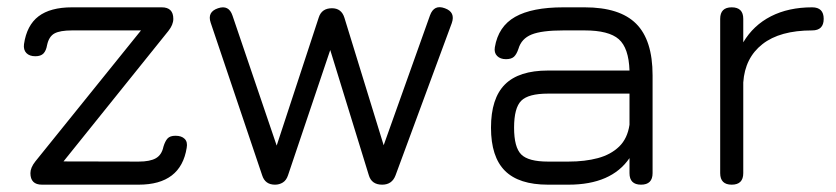

<svg xmlns="http://www.w3.org/2000/svg" viewBox="-20 -504 2282 524"><path d="M94.5 0Q63 0 63 -31.5Q63 -46.5 76.5 -63.5L376.5 -435.5L390.5 -421H176.5Q144 -421 128.8 -412.8Q113.5 -404.5 108.5 -381Q106 -366 98.8 -358.2Q91.5 -350.5 76.5 -350.5Q60.5 -350.5 52 -359.2Q43.5 -368 45.5 -383.5Q53 -435 85.2 -459.5Q117.5 -484 176.5 -484H421.5Q453 -484 453 -452.5Q453 -436.5 439.5 -419.5L144.5 -52.5L128.5 -63.5L358.5 -63Q389.5 -63 405.5 -72.2Q421.5 -81.5 426 -103.5Q430.5 -118.5 437.2 -126Q444 -133.5 459 -133.5Q475.5 -133.5 484 -125Q492.5 -116.5 489.5 -100.5Q473.5 0 358.5 0Z M730.5 0Q703.5 0 695.5 -25.5L555 -442Q545 -471.5 575 -481.5Q604.5 -491.5 614.5 -461.5L743.5 -82H727L850 -456.5Q858 -481.5 886 -481.5Q912 -481.5 920 -455.5L1034.5 -83.5H1018.5L1153.5 -462Q1164.5 -492.5 1194 -481.5Q1223.5 -471 1213 -441L1059.5 -25.5Q1050 0 1023 0Q994 0 986.5 -26L876.5 -383H886.5L766 -25.5Q761.5 -12 752 -6Q742.5 0 730.5 0Z M1475.5 0Q1396 0 1358 -38Q1320 -76 1320 -155.5Q1320 -235.5 1358 -273.5Q1396 -311.5 1475.5 -311.5H1698Q1696 -373 1668.8 -397Q1641.5 -421 1575.5 -421H1517.5Q1458.5 -421 1430.8 -409.8Q1403 -398.5 1395 -371Q1390 -356 1382.8 -349.2Q1375.5 -342.5 1361 -342.5Q1345.5 -342.5 1336.8 -351.2Q1328 -360 1330.5 -375Q1340 -432 1386 -458Q1432 -484 1517.5 -484H1575.5Q1671.5 -484 1716.2 -439.2Q1761 -394.5 1761 -298.5V-31.5Q1761 0 1729.5 0Q1698 0 1698 -31.5V-72.5Q1648.5 0 1531.5 0ZM1475.5 -63H1531.5Q1576.5 -63 1611.8 -72.5Q1647 -82 1669.8 -104Q1692.5 -126 1698 -163.5V-248.5H1475.5Q1422 -248.5 1402.5 -229Q1383 -209.5 1383 -155.5Q1383 -102 1402.5 -82.5Q1422 -63 1475.5 -63Z M1977 0Q1945.5 0 1945.5 -31.5V-452.5Q1945.5 -484 1977 -484Q2008.5 -484 2008.5 -452.5V-388.5Q2036 -435 2084 -459.5Q2132 -484 2196.5 -484Q2228 -484 2228 -452.5Q2228 -421 2196.5 -421Q2108.5 -421 2060.8 -383.5Q2013 -346 2008.5 -279V-31.5Q2008.5 0 1977 0Z"/></svg>

Font: Jura Light Medium
Style: Regular
Weight: 500
Version: Version 5.106